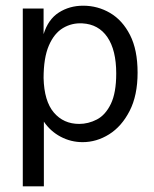

<svg xmlns="http://www.w3.org/2000/svg" viewBox="-20 -487 540 674"><path d="M60 167V-457H133V-367Q149 -419 186.5 -443Q224 -467 272 -467Q323 -467 366.5 -441.5Q410 -416 436.5 -364Q463 -312 463 -232Q463 -152 435 -97.5Q407 -43 363 -15.5Q319 12 270 12Q229 12 193 -7Q157 -26 134 -60V167ZM258 -52Q290 -52 320 -67.5Q350 -83 369 -122Q388 -161 388 -229Q388 -311 357 -356.5Q326 -402 269 -405Q232 -407 201 -388.5Q170 -370 151.5 -327Q133 -284 133 -213Q135 -132 169 -92Q203 -52 258 -52Z"/></svg>

Font: Ligconsolata
Style: Regular
Weight: 400
Monospace: yes
Designer: Raph Levien, Cyreal, Brenton Simpson
Foundry: Raph Levien, Cyreal, Google
Version: Version 3.001; ttfautohint (v1.8.2.53-6de2)